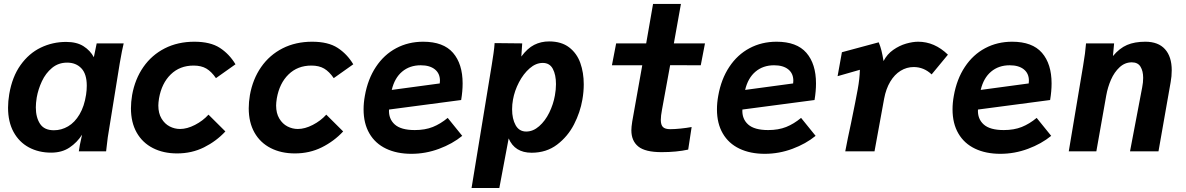

<svg xmlns="http://www.w3.org/2000/svg" viewBox="-20 -771 6040 978"><path d="M21 -222.5Q21 -255 27 -291Q42 -380 84.8 -439.8Q127.5 -499.5 187.8 -528.5Q248 -557.5 317 -557.5Q371 -557.5 405.5 -535.5Q440 -513.5 458 -479.5L472.5 -550H610Q602 -518.5 590 -449L529 -71.5Q525.5 -48 524 -30L520.5 0H381.5Q383.5 -21 398 -85Q373 -45.5 334.2 -19.5Q295.5 6.5 240.5 6.5Q177 6.5 127.2 -20.2Q77.5 -47 49.2 -98.5Q21 -150 21 -222.5ZM418.5 -289Q422 -312 422 -334.5Q422 -394 394.5 -423Q367 -452 322 -452Q277.5 -452 245 -425Q212.5 -398 193.5 -357.2Q174.5 -316.5 167 -274Q162.5 -245 162.5 -224Q162.5 -173 184 -140.2Q205.5 -107.5 254.5 -107.5Q293 -107.5 327 -127.5Q361 -147.5 385.2 -188.5Q409.5 -229.5 418.5 -289Z M647 -219.5Q647 -251 653 -287Q667.5 -368 710.2 -429.5Q753 -491 819.5 -524.8Q886 -558.5 970 -558.5Q1051.5 -558.5 1099.8 -527.2Q1148 -496 1179.5 -443.5L1080 -373Q1057 -406.5 1031 -421.8Q1005 -437 966 -437Q896 -437 849.8 -392Q803.5 -347 790 -270Q786.5 -247.5 786.5 -233.5Q786.5 -194 802.8 -167Q819 -140 844.2 -127Q869.5 -114 897 -114Q933 -114 973.2 -134.8Q1013.5 -155.5 1042 -187L1128 -101.5Q1081.5 -51.5 1019.2 -20.5Q957 10.5 882 10.5Q812 10.5 758.8 -16.8Q705.5 -44 676.2 -95.8Q647 -147.5 647 -219.5Z M1247 -219.5Q1247 -251 1253 -287Q1267.5 -368 1310.2 -429.5Q1353 -491 1419.5 -524.8Q1486 -558.5 1570 -558.5Q1651.5 -558.5 1699.8 -527.2Q1748 -496 1779.5 -443.5L1680 -373Q1657 -406.5 1631 -421.8Q1605 -437 1566 -437Q1496 -437 1449.8 -392Q1403.5 -347 1390 -270Q1386.5 -247.5 1386.5 -233.5Q1386.5 -194 1402.8 -167Q1419 -140 1444.2 -127Q1469.5 -114 1497 -114Q1533 -114 1573.2 -134.8Q1613.5 -155.5 1642 -187L1728 -101.5Q1681.5 -51.5 1619.2 -20.5Q1557 10.5 1482 10.5Q1412 10.5 1358.8 -16.8Q1305.5 -44 1276.2 -95.8Q1247 -147.5 1247 -219.5Z M1832 -214Q1832 -247.5 1838.5 -283Q1853.5 -368 1894.8 -430.2Q1936 -492.5 1998 -525.5Q2060 -558.5 2135.5 -558.5Q2238.5 -558.5 2287.5 -502Q2336.5 -445.5 2336.5 -346Q2336.5 -306 2329 -261.5L1961.5 -213Q1959 -165.5 1990.8 -137Q2022.5 -108.5 2093 -108.5Q2145 -108.5 2184.5 -124.2Q2224 -140 2260.5 -170.5L2334.5 -79Q2285 -38.5 2216.5 -13Q2148 12.5 2075.5 12.5Q2001.5 12.5 1946.5 -13.8Q1891.5 -40 1861.8 -91Q1832 -142 1832 -214ZM2221 -360Q2221 -397 2195 -417.8Q2169 -438.5 2123 -438.5Q2067 -438.5 2028.5 -406.2Q1990 -374 1975.5 -313L2220 -346Q2221 -356 2221 -360Z M2499.5 -551.5 2640 -550 2635.5 -483Q2666.5 -525 2701 -542.5Q2735.5 -560 2777 -560Q2839.5 -560 2879 -529.8Q2918.5 -499.5 2936 -450.2Q2953.5 -401 2953.5 -341.5Q2953.5 -303 2946.5 -263.5Q2935.5 -199 2903.8 -137.2Q2872 -75.5 2817.5 -34.2Q2763 7 2688 7Q2602 7 2571 -66L2523.5 186.5H2382L2484.5 -438Q2489.5 -469.5 2493.8 -498.8Q2498 -528 2499.5 -551.5ZM2806.5 -284.5Q2812 -314.5 2812 -342.5Q2812 -390 2796 -420.2Q2780 -450.5 2744.5 -450.5Q2709.5 -450.5 2677.8 -422.8Q2646 -395 2623.5 -351.8Q2601 -308.5 2593 -263.5Q2588.5 -239 2588.5 -214.5Q2588.5 -165.5 2606.5 -133.2Q2624.5 -101 2660.5 -101Q2695.5 -101 2726.2 -128Q2757 -155 2777.8 -197.2Q2798.5 -239.5 2806.5 -284.5Z M3196 -107.5Q3196 -123.5 3200.5 -152.5L3251.5 -438.5H3097L3118.5 -550H3271.5L3306.5 -751H3448.5L3412.5 -550H3571L3549.5 -438.5L3393.5 -439L3352 -212Q3346 -180.5 3346 -160.5Q3346 -134.5 3357 -123.8Q3368 -113 3394 -113Q3416 -113 3447.5 -116.2Q3479 -119.5 3503 -124L3485.5 -9Q3426 4 3350 4Q3266.5 4 3231.2 -24.8Q3196 -53.5 3196 -107.5Z M3632 -214Q3632 -247.5 3638.5 -283Q3653.5 -368 3694.8 -430.2Q3736 -492.5 3798 -525.5Q3860 -558.5 3935.5 -558.5Q4038.5 -558.5 4087.5 -502Q4136.5 -445.5 4136.5 -346Q4136.5 -306 4129 -261.5L3761.5 -213Q3759 -165.5 3790.8 -137Q3822.5 -108.5 3893 -108.5Q3945 -108.5 3984.5 -124.2Q4024 -140 4060.5 -170.5L4134.5 -79Q4085 -38.5 4016.5 -13Q3948 12.5 3875.5 12.5Q3801.5 12.5 3746.5 -13.8Q3691.5 -40 3661.8 -91Q3632 -142 3632 -214ZM4021 -360Q4021 -397 3995 -417.8Q3969 -438.5 3923 -438.5Q3867 -438.5 3828.5 -406.2Q3790 -374 3775.5 -313L4020 -346Q4021 -356 4021 -360Z M4315 -144Q4339.5 -263 4349 -316Q4359 -370.5 4360 -415.5L4246.5 -383L4268.5 -505L4456 -555.5Q4464.5 -535 4470 -513Q4475.5 -491 4480.5 -460Q4498.5 -495 4530 -517Q4561.5 -539 4595.5 -548.8Q4629.5 -558.5 4657 -558.5Q4740.5 -558.5 4808.5 -492.5L4725.5 -392Q4686 -429.5 4634 -429.5Q4598.5 -429.5 4567.5 -410.5Q4536.5 -391.5 4514.8 -355.2Q4493 -319 4483.5 -268L4434.5 0H4285.5Q4297.5 -64 4315 -144Z M4832 -214Q4832 -247.5 4838.5 -283Q4853.5 -368 4894.8 -430.2Q4936 -492.5 4998 -525.5Q5060 -558.5 5135.5 -558.5Q5238.5 -558.5 5287.5 -502Q5336.5 -445.5 5336.5 -346Q5336.5 -306 5329 -261.5L4961.5 -213Q4959 -165.5 4990.8 -137Q5022.5 -108.5 5093 -108.5Q5145 -108.5 5184.5 -124.2Q5224 -140 5260.5 -170.5L5334.5 -79Q5285 -38.5 5216.5 -13Q5148 12.5 5075.5 12.5Q5001.5 12.5 4946.5 -13.8Q4891.5 -40 4861.8 -91Q4832 -142 4832 -214ZM5221 -360Q5221 -397 5195 -417.8Q5169 -438.5 5123 -438.5Q5067 -438.5 5028.5 -406.2Q4990 -374 4975.5 -313L5220 -346Q5221 -356 5221 -360Z M5512 -550H5655L5649 -485.5Q5682.5 -525.5 5721 -542Q5759.5 -558.5 5814 -558.5Q5880 -558.5 5914.2 -520.5Q5948.5 -482.5 5948.5 -413Q5948.5 -382 5943 -352.5L5881 0H5736L5798 -326Q5803 -351 5803 -374.5Q5803 -409 5789.5 -431.2Q5776 -453.5 5745 -453.5Q5710 -453.5 5683 -428.5Q5656 -403.5 5639.2 -365.2Q5622.5 -327 5615 -285L5564.5 0H5424L5497 -435.5Q5508.5 -502 5512 -550Z"/></svg>

Font: JuliaMono ExtraBoldItalic
Style: Regular
Weight: 800
Italic angle: -9°
Monospace: yes
Designer: cormullion
Foundry: corm
Version: Version 0.049; ttfautohint (v1.8.4)